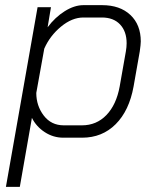

<svg xmlns="http://www.w3.org/2000/svg" viewBox="-20 -527 611 746"><path d="M126 -499H178L165 -421Q194 -460 231.5 -483.5Q269 -507 304 -507H377Q446 -507 486.5 -469Q527 -431 527 -366Q527 -355 523 -327L499 -191Q482 -97 429.5 -44.5Q377 8 299 8H226Q187 8 154 -13.5Q121 -35 104 -69L57 199H3ZM298 -40Q355 -40 393.5 -80Q432 -120 445 -191L469 -327Q472 -344 472 -359Q472 -405 446.5 -432Q421 -459 376 -459H304Q260 -459 217 -423.5Q174 -388 152 -338L121 -166Q121 -116 150 -78Q179 -40 228 -40Z"/></svg>

Font: Bai Jamjuree Light
Style: Italic
Weight: 300
Italic angle: -10°
Version: Version 1.000; ttfautohint (v1.6)